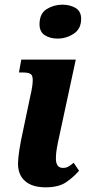

<svg xmlns="http://www.w3.org/2000/svg" viewBox="-20 -791 371 821"><path d="M226 -626Q194 -626 171.5 -640.5Q149 -655 149 -687Q149 -733 179.5 -752Q210 -771 247 -771Q279 -771 303 -757Q327 -743 327 -710Q327 -668 295.5 -647Q264 -626 226 -626ZM175 10Q118 10 87.5 -16.5Q57 -43 57 -91Q57 -112 62.5 -148.5Q68 -185 80 -239L110 -382Q120 -424 120 -449Q120 -468 111 -474.5Q102 -481 79 -481H61L71 -536H304L234 -211Q227 -180 223 -157Q219 -134 219 -114Q219 -73 249 -73Q262 -73 272 -78.5Q282 -84 295 -95L318 -61Q295 -34 263 -12Q231 10 175 10Z"/></svg>

Font: Noto Serif Condensed ExtraBold
Style: Italic
Weight: 800
Width: 3
Italic angle: -12°
Designer: Monotype Design Team
Foundry: Monotype Imaging Inc.
Version: Version 2.014; ttfautohint (v1.8.4.7-5d5b)